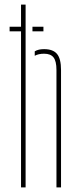

<svg xmlns="http://www.w3.org/2000/svg" viewBox="-20 -820 345 840"><path d="M22 -703H80V-683H22ZM122 -703H170V-683H122ZM72 0V-800H92V0ZM227 0V-514Q227 -552.5 214.2 -568.8Q201.5 -585 173 -585Q148.5 -585 132 -576V-595.5Q140.5 -600.5 150.5 -602.8Q160.5 -605 173 -605Q212 -605 229.5 -584Q247 -563 247 -514V0Z"/></svg>

Font: Big Shoulders Stencil Display SC Thin
Style: Regular
Weight: 100
Designer: Patric King
Foundry: XO Type Co
Version: Version 2.001